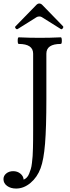

<svg xmlns="http://www.w3.org/2000/svg" viewBox="-62 -881 402 1106"><path d="M40 -713.9Q33.7 -710.4 28.1 -717.5Q22.5 -724.6 26.9 -729L145 -850.1Q154.3 -860.8 164.1 -860.8Q174.8 -860.8 184.1 -850.1L300.8 -730Q305.2 -725.1 299.3 -717.5Q293.5 -710 288.1 -713.9L179.2 -782.2Q173.8 -786.1 164.1 -786.1Q155.3 -786.1 148.9 -782.2ZM30.8 205.1Q-0.5 205.1 -21.2 189.9Q-42 174.8 -42 150.9Q-42 131.3 -25.9 118.2Q-9.8 105 14.2 105Q38.1 105 55.4 119.1Q72.8 133.3 74.2 153.8Q84 149.9 92 141.8Q100.1 133.8 105.7 119.9Q111.3 106 115.5 92.5Q119.6 79.1 122.1 56.9Q124.5 34.7 126 17.8Q127.4 1 127.9 -28.1Q128.4 -57.1 128.7 -75.4Q128.9 -93.8 128.9 -127V-571.8Q128.9 -627.9 45.9 -627.9Q40 -627.9 40 -647Q40 -666 45.9 -666Q107.4 -663.1 167 -663.1Q228 -663.1 288.1 -666Q293.9 -666 294.2 -647Q294.4 -627.9 288.1 -627.9Q205.1 -627.9 205.1 -571.8V-310.1Q205.1 -146 197.5 -53.2Q189.9 39.6 171.9 87.9Q152.8 139.6 114 172.4Q75.2 205.1 30.8 205.1Z"/></svg>

Font: Junicode SmCond
Style: Regular
Weight: 400
Width: 4
Designer: Peter S. Baker
Version: Version 2.206